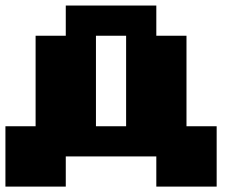

<svg xmlns="http://www.w3.org/2000/svg" viewBox="-20 -576 929 707"><path d="M555.6 111.1V0H222.2V111.1H0V-111.1H111.1V-444.4H222.2V-555.6H555.6V-444.4H666.7V-111.1H777.8V111.1ZM333.3 -111.1H444.4V-444.4H333.3Z"/></svg>

Font: Pixeloid Sans
Style: Bold
Weight: 700
Monospace: yes
Designer: GGBot
Version: 0.3